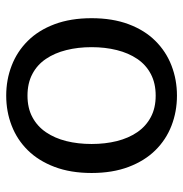

<svg xmlns="http://www.w3.org/2000/svg" viewBox="-6 -564 582 609"><g transform="rotate(-90 284.5 -260.0)"><path d="M285.2 10.8Q234.6 10.8 190 -6.5Q145.4 -23.7 111.9 -57.7Q78.4 -91.6 59.1 -142.6Q39.8 -193.6 39.8 -260Q39.8 -326.4 59.1 -377.4Q78.4 -428.4 111.9 -462.3Q145.4 -496.3 190 -513.5Q234.6 -530.8 285.2 -530.8Q335.8 -530.8 380.4 -513.5Q425.1 -496.3 458.8 -462.3Q492.6 -428.4 511.7 -377.4Q530.8 -326.4 530.8 -260Q530.8 -193.6 511.7 -142.6Q492.6 -91.6 458.8 -57.7Q425.1 -23.7 380.4 -6.5Q335.8 10.8 285.2 10.8ZM285.2 -56.7Q324.5 -56.7 353.7 -72.1Q382.9 -87.4 401.6 -115.1Q420.4 -142.8 429.6 -179.8Q438.9 -216.8 438.9 -260Q438.9 -303.2 429.6 -340.2Q420.4 -377.2 401.6 -404.9Q382.9 -432.6 353.7 -447.9Q324.5 -463.3 285.2 -463.3Q245.9 -463.3 217.1 -447.9Q188.2 -432.6 169.2 -404.9Q150.3 -377.2 141 -340.2Q131.8 -303.2 131.8 -260Q131.8 -216.8 141 -179.8Q150.3 -142.8 169.2 -115.1Q188.2 -87.4 217.1 -72.1Q245.9 -56.7 285.2 -56.7Z"/></g></svg>

Font: Murecho Thin
Style: Regular
Weight: 100
Designer: Neil Summerour
Foundry: Positype
Version: Version 1.010